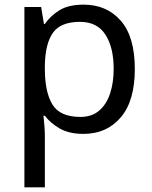

<svg xmlns="http://www.w3.org/2000/svg" viewBox="-20 -566 655 826"><path d="M340 -546Q439 -546 499.5 -477Q560 -408 560 -269Q560 -132 499.5 -61Q439 10 339 10Q277 10 236.5 -13.5Q196 -37 173 -68H167Q169 -51 171 -25Q173 1 173 20V240H85V-536H157L169 -463H173Q197 -498 236 -522Q275 -546 340 -546ZM324 -472Q242 -472 208.5 -426Q175 -380 173 -286V-269Q173 -170 205.5 -116.5Q238 -63 326 -63Q375 -63 406.5 -90Q438 -117 453.5 -163.5Q469 -210 469 -270Q469 -362 433.5 -417Q398 -472 324 -472Z"/></svg>

Font: Noto Sans Marchen
Style: Regular
Weight: 400
Designer: Monotype Design Team
Foundry: Monotype Imaging Inc.
Version: Version 2.003; ttfautohint (v1.8.4.7-5d5b)